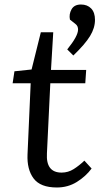

<svg xmlns="http://www.w3.org/2000/svg" viewBox="-20 -817 472 851"><path d="M44 -501 120 -509 161 -674H216L206 -507H362L358 -448H203L188 -137Q183 -52 253 -52Q282 -52 306.5 -67.5Q331 -83 354 -105L386 -70Q360 -35 320.5 -10.5Q281 14 232 14Q159 14 129 -26Q99 -66 102 -133L116 -448H36ZM305 -571 278 -598Q326 -657 326 -686Q326 -693 323.5 -699.5Q321 -706 313 -712L290 -730Q285 -754 297 -775.5Q309 -797 339 -797Q367 -797 384 -779.5Q401 -762 401 -729Q401 -693 379 -657Q357 -621 305 -571Z"/></svg>

Font: Literata 12pt
Style: Italic
Weight: 400
Italic angle: -2°
Designer: Latin by Veronika Burian and Jose Scaglione. Greek by Irene Vlachou. Cyrillic by Vera Evstafieva
Foundry: TypeTogether
Version: Version 3.002